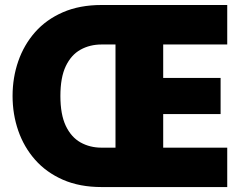

<svg xmlns="http://www.w3.org/2000/svg" viewBox="-20 -756 952 776"><path d="M639.6 -576.2V-440.9H871.6V-294.9H639.6V-159.2H898.4V0H390.6Q301.8 0 234.4 -29.5Q167 -59.1 121.8 -110.4Q76.7 -161.6 53.7 -228Q30.8 -294.4 30.8 -368.2Q30.8 -441.9 53.7 -508.3Q76.7 -574.7 121.8 -626Q167 -677.2 234.4 -706.5Q301.8 -735.8 390.6 -735.8H898.4V-576.2ZM446.8 -576.2H390.6Q343.3 -576.2 305.4 -555.2Q267.6 -534.2 245.8 -488.5Q224.1 -442.9 224.1 -368.2Q224.1 -293.5 245.8 -247.6Q267.6 -201.7 305.4 -180.4Q343.3 -159.2 390.6 -159.2H446.8Z"/></svg>

Font: Estedad-FD Black
Style: Regular
Weight: 900
Designer: Amin Abedi
Version: Version 7.3